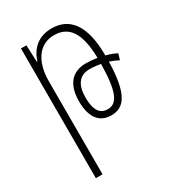

<svg xmlns="http://www.w3.org/2000/svg" viewBox="-178 -590 825 919"><g transform="rotate(-30 235.0 -130.5)"><path d="M78 233H115V-280C115 -393 166 -460 246 -460C327 -460 370 -403 373 -262C352 -265 331 -267 311 -267C237 -267 192 -221 192 -126C192 -38 227 10 294 10C366 10 407 -44 411 -219C429 -213 445 -206 460 -198L470 -231C453 -240 432 -248 411 -253C411 -420 352 -494 252 -494C178 -494 134 -451 115 -391H112L108 -484H78ZM228 -127C228 -196 257 -234 311 -234C331 -234 352 -232 373 -228C371 -75 345 -24 294 -24C249 -24 228 -57 228 -127Z"/></g></svg>

Font: Noto Sans Armenian Condensed ExtraLight
Style: Regular
Weight: 200
Width: 3
Designer: Monotype Design Team
Foundry: Monotype Imaging Inc.
Version: Version 2.008